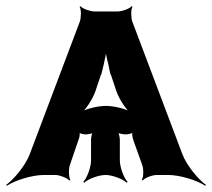

<svg xmlns="http://www.w3.org/2000/svg" viewBox="-67 -565 685 620"><path d="M363 -114 392 -33C397 -20 397 7 391 15L394 18C400 9 426 0 439 0H476C515 0 571 18 596 35L598 32C574 15 536 -30 522 -67L360 -496C356 -508 355 -535 361 -543L358 -545C352 -537 327 -528 313 -528H238C224 -528 199 -537 193 -545L190 -543C196 -535 195 -508 191 -496L29 -67C15 -30 -23 15 -47 32L-45 35C-20 18 36 0 75 0H112C125 0 151 10 157 18L160 16C155 7 154 -21 159 -33L187 -115C190 -121 192 -136 189 -140L186 -138C189 -134 203 -131 210 -131C218 -131 233 -134 237 -138L234 -141C230 -137 227 -122 227 -114V-47C227 -25 214 10 202 22L205 25C217 13 252 0 274 0C295 0 330 13 342 25L345 22C333 10 320 -25 320 -47V-113C320 -121 317 -137 312 -142L309 -139C314 -134 330 -131 339 -131C346 -131 362 -134 365 -139L361 -141C358 -137 361 -120 363 -114ZM241 -270 259 -324H260C263 -335 265 -346 268 -357C272 -375 277 -398 277 -411H273C273 -398 278 -375 283 -357C285 -346 287 -335 290 -324H291L309 -270C318 -245 340 -210 357 -198L359 -201C343 -213 302 -223 275 -223C248 -223 207 -213 191 -201L193 -198C210 -210 232 -245 241 -270Z"/></svg>

Font: Asimov
Style: Edge
Weight: 500
Designer: Google
Version: Version 2.000980: 2014